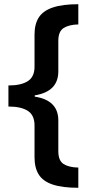

<svg xmlns="http://www.w3.org/2000/svg" viewBox="-20 -734 429 912"><path d="M352 158Q276 158 230 142.5Q184 127 164 95Q144 63 144 13V-138Q144 -187 112 -207.5Q80 -228 20 -228V-328Q80 -328 112 -348.5Q144 -369 144 -417V-570Q144 -620 164.5 -651.5Q185 -683 231 -698.5Q277 -714 352 -714V-618Q308 -617 282.5 -601Q257 -585 257 -540V-395Q257 -299 145 -281V-275Q257 -258 257 -162V-16Q257 29 282 45Q307 61 352 62Z"/></svg>

Font: Noto Sans Tangsa SemiBold
Style: Regular
Weight: 600
Version: Version 1.504